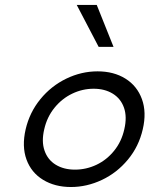

<svg xmlns="http://www.w3.org/2000/svg" viewBox="-20 -751 609 782"><path d="M84.5 -224.6Q100.6 -293.5 144.5 -347.2Q188.5 -400.9 250 -430.7Q311.5 -460.4 377.4 -460.4Q443.4 -460.4 491 -430.7Q538.6 -400.9 558.1 -347.2Q577.6 -293.5 561.5 -224.6Q545.4 -154.3 500.7 -100.6Q456.1 -46.9 394.8 -18.1Q333.5 10.7 269 10.7Q203.6 10.7 155.5 -18.6Q107.4 -47.9 87.9 -101.3Q68.4 -154.8 84.5 -224.6ZM285.2 -60.1Q331.1 -60.1 372.8 -79.8Q414.6 -99.6 444.8 -137Q475.1 -174.3 486.3 -224.6Q498 -274.9 485.1 -312Q472.2 -349.1 439.5 -369.4Q406.7 -389.6 361.3 -389.6Q315.9 -389.6 274.2 -369.6Q232.4 -349.6 201.9 -312Q171.4 -274.4 160.2 -224.6Q148.4 -174.8 161.4 -137.5Q174.3 -100.1 207 -80.1Q239.7 -60.1 285.2 -60.1ZM292.5 -731H374L442.4 -560.1H381.8Z"/></svg>

Font: Glacial Indifference
Style: Italic
Weight: 400
Designer: Alfredo Marco Pradil
Foundry: Alfredo Marco Pradil
Version: Version 1.312